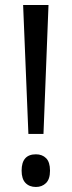

<svg xmlns="http://www.w3.org/2000/svg" viewBox="-20 -734 285 764"><path d="M153 -201H93L72 -714H173ZM66 -55Q66 -120 123 -120Q148 -120 163.5 -104.5Q179 -89 179 -55Q179 -21 163 -5.5Q147 10 123 10Q97 10 81.5 -6Q66 -22 66 -55Z"/></svg>

Font: Noto Sans Ethiopic Cond
Style: Regular
Weight: 400
Width: 3
Designer: Monotype Design Team
Foundry: Monotype Imaging Inc.
Version: Version 2.102; ttfautohint (v1.8.4.7-5d5b)